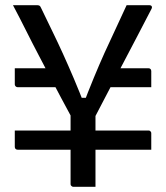

<svg xmlns="http://www.w3.org/2000/svg" viewBox="-20 -720 640 740"><path d="M37 -457H218V-384H48Q45 -384 42.5 -385.5Q40 -387 38.5 -389.5Q37 -392 37 -395Q37 -402 37 -414.5Q37 -427 37 -439Q37 -451 37 -457ZM382 -457H552Q557 -457 560 -454Q563 -451 563 -446Q563 -439 563 -426.5Q563 -414 563 -402.5Q563 -391 563 -384H382ZM563 -143H48Q43 -143 40 -146Q37 -149 37 -154Q37 -160 37 -172Q37 -184 37 -197Q37 -210 37 -217H552Q556 -217 558 -215.5Q560 -214 561.5 -212Q563 -210 563 -206Q563 -199 563 -186.5Q563 -174 563 -162Q563 -150 563 -143ZM348 -273Q348 -241 348 -205Q348 -169 348 -140Q348 -111 348 -100Q348 -80 348 -53.5Q348 -27 348 0Q342 0 330.5 0Q319 0 305.5 0Q292 0 280.5 0Q269 0 263 0Q260 0 257.5 -1.5Q255 -3 253.5 -5Q252 -7 252 -11Q252 -34 252 -64.5Q252 -95 252 -130Q252 -165 252 -202Q252 -239 252 -275Q236 -305 216.5 -341Q197 -377 175.5 -418.5Q154 -460 130 -505.5Q106 -551 81.5 -600Q57 -649 30 -700Q46 -700 61 -700Q76 -700 91.5 -700Q107 -700 122 -700Q127 -700 130 -699Q133 -698 135 -695.5Q137 -693 138 -690Q161 -642 182 -599Q203 -556 223 -512Q243 -468 264.5 -417.5Q286 -367 311 -302L273 -343H331L295 -302Q320 -368 341.5 -420Q363 -472 383 -516.5Q403 -561 424 -605Q445 -649 468 -700Q491 -700 513 -700Q535 -700 556 -700Q562 -700 564.5 -696Q567 -692 564 -686Q538 -636 511 -584Q484 -532 456.5 -480Q429 -428 402 -376.5Q375 -325 348 -273Z"/></svg>

Font: Rec Mono Linear
Style: Regular
Weight: 400
Monospace: yes
Version: Version 1.085; ttfautohint (v1.8.4.7-5d5b)